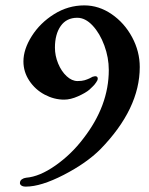

<svg xmlns="http://www.w3.org/2000/svg" viewBox="-20 -649 553 713"><path d="M54 31Q54 22 61 17Q68 12 77 11Q127 7 186 -34.5Q245 -76 289 -134Q384 -256 384 -389Q384 -435 367.5 -480Q351 -525 324 -554Q297 -583 267 -583Q227 -583 205.5 -552.5Q184 -522 184 -472Q184 -442 196 -413Q208 -384 227.5 -366Q247 -348 268 -348Q284 -348 294 -351Q304 -354 312.5 -358Q321 -362 324 -364L333 -366Q343 -366 343 -357Q343 -351 337 -343Q332 -335 323.5 -327Q315 -319 312 -316Q298 -304 270 -291.5Q242 -279 218 -279Q181 -279 146 -297.5Q111 -316 89 -349Q67 -382 67 -421Q67 -466 98 -515Q129 -564 181 -596.5Q233 -629 293 -629Q347 -629 394.5 -596.5Q442 -564 470.5 -511Q499 -458 499 -400Q499 -245 353 -95Q301 -43 216.5 0.5Q132 44 76 44Q65 44 59.5 40Q54 36 54 31Z"/></svg>

Font: EB Garamond SemiBold
Style: Regular
Weight: 600
Designer: Georg Duffner and Octavio Pardo
Foundry: Georg Duffner
Version: Version 1.000